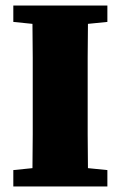

<svg xmlns="http://www.w3.org/2000/svg" viewBox="-20 -672 435 692"><path d="M28 -593V-652H367V-593L297 -586Q296 -526 296 -465Q296 -404 296 -342V-311Q296 -250 296 -188.5Q296 -127 297 -66L367 -59V0H28V-59L97 -66Q98 -126 98 -187.5Q98 -249 98 -310V-342Q98 -403 98 -464Q98 -525 97 -586Z"/></svg>

Font: Source Serif Pro Black
Style: Regular
Weight: 900
Designer: Frank Grießhammer
Foundry: Adobe Systems Incorporated
Version: Version 3.001;hotconv 1.0.111;makeotfexe 2.5.65597